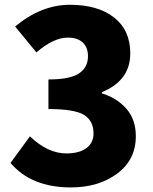

<svg xmlns="http://www.w3.org/2000/svg" viewBox="-20 -778 648 811"><path d="M279.3 13.7Q112.3 13.7 24.4 -89.8L106.4 -202.1Q181.6 -129.9 260.7 -129.9Q313.5 -129.9 344.2 -151.9Q375 -173.8 375 -214.8Q375 -267.6 335 -292.5Q294.9 -317.4 184.6 -317.4V-442.4Q275.4 -442.4 313.5 -467.8Q351.6 -493.2 351.6 -540Q351.6 -578.1 329.6 -598.6Q307.6 -619.1 266.6 -619.1Q206.1 -619.1 133.8 -556.6L43.9 -666Q154.3 -757.8 275.4 -757.8Q393.6 -757.8 461.9 -704.1Q530.3 -650.4 530.3 -552.7Q530.3 -437.5 410.2 -388.7V-383.8Q475.6 -363.3 514.6 -317.9Q553.7 -272.5 553.7 -203.1Q553.7 -102.5 474.6 -44.4Q395.5 13.7 279.3 13.7Z"/></svg>

Font: Gen Shin Gothic Heavy
Style: Bold
Weight: 900
Designer: [Source Han Sans]
Ryoko NISHIZUKA  (kana & ideographs); Paul D. Hunt (Latin, Greek & Cyrillic); Wenlong ZHANG  (bopomofo
Version: Version 1.002.20150607